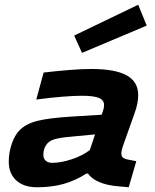

<svg xmlns="http://www.w3.org/2000/svg" viewBox="-20 -781 654 810"><path d="M548 -304 504 -180Q497 -161 494.5 -150.5Q492 -140 492 -133Q492 -122 499 -116Q506 -110 524 -107L555 -101L523 9L479 5Q431 1 398.5 -13Q366 -27 351 -49H345Q296 -18 246.5 -4.5Q197 9 136 9Q80 9 48.5 -20Q17 -49 17 -99Q17 -137 29.5 -174Q42 -211 63 -232Q90 -259 137.5 -271Q185 -283 279 -289L409 -297Q416 -317 417.5 -324Q419 -331 419 -338Q419 -359 397 -368Q375 -377 325 -377Q293 -377 242.5 -373Q192 -369 133 -361L164 -475Q224 -482 275.5 -486Q327 -490 365 -490Q466 -490 514.5 -463Q563 -436 563 -380Q563 -364 559.5 -345Q556 -326 548 -304ZM163 -127Q163 -112 173 -103Q183 -94 200 -94Q237 -94 282.5 -109Q328 -124 359 -148L381 -214L296 -206Q245 -202 219.5 -196Q194 -190 183 -179Q173 -169 168 -156.5Q163 -144 163 -127ZM326 -558 293 -631 563 -761 599 -673Z"/></svg>

Font: Intel One Mono
Style: Bold Italic
Weight: 700
Italic angle: -16°
Monospace: yes
Designer: Fred Shallcrass
Foundry: Frere-Jones Type LLC
Version: Version 1.400;hotconv 1.1.0;makeotfexe 2.6.0;FJTRelease1.4